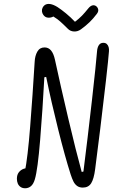

<svg xmlns="http://www.w3.org/2000/svg" viewBox="-20 -977 660 1000"><path d="M68 -46Q68 -66.5 77.8 -79.2Q87.5 -92 103 -97.8Q118.5 -103.5 136.5 -103.5L109 -80.5Q124.5 -157 137.2 -318.8Q150 -480.5 160.5 -654.5Q162 -686.5 174.5 -708.2Q187 -730 212 -730Q232.5 -730 245.8 -714.2Q259 -698.5 266 -667Q294.5 -534.5 335.2 -361.5Q376 -188.5 405.5 -81.5L414.5 -83.5Q436.5 -256.5 458.8 -453.8Q481 -651 485.5 -710.5Q487 -730 495 -742Q503 -754 518 -754Q529.5 -754 536.2 -747.8Q543 -741.5 545.8 -731.5Q548.5 -721.5 547.5 -710Q545 -673.5 531.8 -557Q518.5 -440.5 502.2 -306.8Q486 -173 475.5 -95.5Q469 -45 454.8 -22.5Q440.5 0 411.5 0Q393.5 0 381.8 -8.5Q370 -17 362.8 -31.2Q355.5 -45.5 348 -68.5Q318.5 -161 282.8 -303.8Q247 -446.5 220.5 -576.5L211 -574.5Q202 -405.5 189.2 -249.5Q176.5 -93.5 161.5 -43Q154 -18 141 -7.2Q128 3.5 111 3.5Q96.5 3.5 86.8 -3.5Q77 -10.5 72.5 -21.5Q68 -32.5 68 -46ZM206 -899Q215.5 -886 230.5 -885Q245.5 -884 258 -891Q278.5 -878.5 294.2 -864.5Q310 -850.5 333.5 -827Q346 -814 365.5 -813Q385 -812 402 -824.5Q428 -843.5 447.2 -862.2Q466.5 -881 484.5 -905Q493.5 -916.5 491.5 -927.5Q489.5 -938.5 480 -945.5Q471 -951.5 460.8 -948.8Q450.5 -946 440.5 -934Q422 -911 406.8 -895.2Q391.5 -879.5 370.5 -863.5Q349 -886.5 323.8 -907.2Q298.5 -928 279 -940.5Q258 -953.5 241.2 -956Q224.5 -958.5 213 -950.5Q206 -945.5 201.8 -936.8Q197.5 -928 198.5 -918Q199.5 -908 206 -899Z"/></svg>

Font: Monaspace Radon Var
Style: Regular
Weight: 400
Designer: Riley Cran and the Lettermatic Team
Version: Version 1.000 (Monaspace Radon Var)